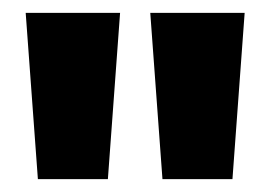

<svg xmlns="http://www.w3.org/2000/svg" viewBox="-20 -740 421 299"><path d="M39 -461 20 -720H167L148 -461ZM233 -461 214 -720H361L342 -461Z"/></svg>

Font: Bricolage Grotesque 96pt ExtraBold ExtraBold
Style: Regular
Weight: 800
Version: Version 1.001;gftools[0.9.33.dev8+g029e19f]